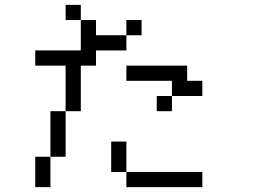

<svg xmlns="http://www.w3.org/2000/svg" viewBox="-20 -770 1040 790"><path d="M312.5 -687.5H250V-750H312.5ZM125 -125H187.5V0H125ZM125 -562.5H312.5V-687.5H375V-625H500V-562.5H375V-500H312.5V-312.5H250V-500H125ZM187.5 -312.5H250V-125H187.5ZM437.5 -187.5H500V-62.5H437.5ZM500 -62.5H812.5V0H500ZM500 -500H750V-437.5H812.5V-375H687.5V-437.5H500ZM500 -687.5H562.5V-625H500ZM625 -375H687.5V-312.5H625Z"/></svg>

Font: 寒蝉点阵体 16px
Style: Regular
Weight: 400
Designer: Designed by Warren2060
Foundry: ChillType
Version: Version 1.000